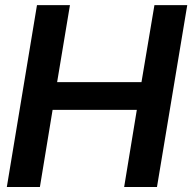

<svg xmlns="http://www.w3.org/2000/svg" viewBox="-20 -748 769 768"><path d="M7.3 0 127.9 -727.5H259.8L208.5 -419.4H545.9L597.7 -727.5H729L607.9 0H476.6L527.3 -308.6H190.4L139.6 0Z"/></svg>

Font: Inter Tight SemiBold
Style: Italic
Weight: 600
Italic angle: -9.39999°
Designer: Rasmus Andersson
Foundry: rsms
Version: Version 3.004